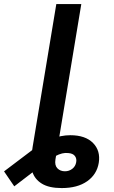

<svg xmlns="http://www.w3.org/2000/svg" viewBox="-145 -748 576 972"><path d="M167.5 204.1Q103 204.1 66.7 181.6Q30.3 159.2 18.3 120.4Q6.3 81.5 14.2 33.7L37.6 -109.4H164.1L135.7 59.1Q130.9 88.9 145.5 104Q160.2 119.1 183.6 119.1Q205.1 119.1 221.2 106.4Q237.3 93.8 240.7 73.2Q244.1 55.2 234.4 42Q224.6 28.8 201.2 26.9Q185.5 24.9 169.4 28.8Q153.3 32.7 134 43Q114.7 53.2 89.8 70.8L-72.8 195.3L-124.5 119.6L25.9 5.9Q65.9 -24.9 114.7 -44.2Q163.6 -63.5 210.9 -63.5Q287.1 -63.5 325.9 -24.2Q364.7 15.1 355 76.2Q345.2 135.3 296.1 169.7Q247.1 204.1 167.5 204.1ZM266.6 -727.5 146 0H19.5L140.1 -727.5Z"/></svg>

Font: Inter 18pt SemiBold
Style: Italic
Weight: 600
Italic angle: -9.3988°
Designer: Rasmus Andersson
Foundry: rsms
Version: Version 4.001;git-66647c0bb